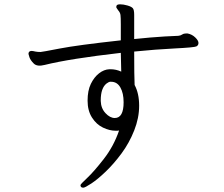

<svg xmlns="http://www.w3.org/2000/svg" viewBox="-20 -795 1040 890"><path d="M366 75Q353 75 353 63Q353 59 384 30Q415 1 461 -58Q507 -117 532 -190Q528 -189 524 -189H516Q488 -189 457.5 -203.5Q427 -218 406.5 -250Q386 -282 386 -328.5Q386 -375 401 -406Q416 -437 439 -455Q462 -473 487 -474H493Q518 -474 542 -463L540 -550Q304 -523 187 -494Q152 -485 136.5 -500.5Q121 -516 116.5 -529.5Q112 -543 112 -545Q112 -559 127 -559Q131 -559 135 -558Q139 -557 144 -556Q149 -555 155.5 -554.5Q162 -554 168 -554Q174 -554 256.5 -570Q339 -586 540 -608V-681Q540 -714 538.5 -725.5Q537 -737 528 -747Q524 -754 521.5 -756.5Q519 -759 519 -763L520 -768Q522 -775 537 -775Q552 -775 571 -769.5Q590 -764 596 -756.5Q602 -749 602 -726V-614Q678 -622 744 -626L807 -629Q817 -630 824.5 -635Q832 -640 843 -640H849Q870 -636 885 -621.5Q900 -607 900 -596Q900 -585 890.5 -580Q881 -575 791 -570.5Q701 -566 602 -556Q602 -441 604 -401Q625 -362 625 -305Q625 -248 602 -190Q579 -132 543.5 -84Q508 -36 470.5 0Q433 36 403.5 55.5Q374 75 366 75ZM447 -327Q448 -293 469 -270.5Q490 -248 512 -248Q553 -248 553 -321Q553 -363 538 -389.5Q523 -416 495 -416H491Q485 -416 474 -408Q447 -387 447 -330Z"/></svg>

Font: LXGW Bright TC
Style: Regular
Weight: 400
Designer: Christian Thalmann (Catharsis Fonts)
Foundry: LXGW / Christian Thalmann (Catharsis Fonts) / Fontworks Inc.
Version: Version 5.501